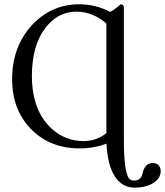

<svg xmlns="http://www.w3.org/2000/svg" viewBox="-20 -678 765 890"><path d="M334 -624Q248.5 -624 190.4 -548.8Q127.9 -466.8 127.9 -327.1Q127.9 -162.6 222.7 -78.6Q284.7 -24.4 367.2 -23.9Q427.7 -24.4 473.1 -61V-132.8V-568.8Q411.1 -623.5 334 -624ZM473.6 -12.2Q416 9.8 348.1 9.8Q209 9.8 120.1 -83.5Q36.1 -172.9 36.1 -310.1Q36.1 -463.4 130.4 -564Q219.2 -657.7 347.2 -658.2Q425.3 -657.7 490.2 -623Q507.8 -629.9 539.1 -658.2Q553.7 -656.2 554.2 -645V-132.8V-60.1V-28.8Q554.2 134.3 583.5 154.3Q591.3 158.7 601.1 159.2Q615.2 159.2 624 153.1Q632.8 147 636.5 138.9Q640.1 130.9 642.6 118.2L643.1 117.2Q653.8 78.1 689.9 77.1Q722.7 80.6 725.1 113.8Q725.1 152.3 682.1 175.3Q650.9 191.4 606 191.9Q525.4 191.9 492.2 97.7Q476.6 51.8 473.6 -12.2Z"/></svg>

Font: Linux Libertine O
Style: Bold
Weight: 700
Designer: Philipp H. Poll
Foundry: Philipp H. Poll
Version: Version 5.0.0